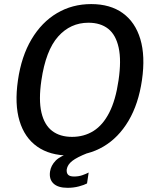

<svg xmlns="http://www.w3.org/2000/svg" viewBox="-20 -753 756 942"><path d="M311.5 168.5Q264.5 168.5 242.2 147.2Q220 126 225.5 88.5Q230 59 253 35.2Q276 11.5 334.5 -7L409.5 -2Q357.5 18.5 334.5 36.5Q311.5 54.5 307.5 77.5Q305.5 95 313.8 104Q322 113 343.5 113Q366 113 384.2 106.5Q402.5 100 415 93.5L407 147Q393.5 154.5 367.2 161.5Q341 168.5 311.5 168.5ZM319.5 10Q224.5 10 162.5 -33.8Q100.5 -77.5 75.8 -159.8Q51 -242 68 -359Q85 -477 134.8 -560.5Q184.5 -644 259.5 -688.5Q334.5 -733 427.5 -733Q520.5 -733 582 -688.8Q643.5 -644.5 668.5 -561.2Q693.5 -478 676.5 -360Q659.5 -243 610.5 -160.2Q561.5 -77.5 487.2 -33.8Q413 10 319.5 10ZM333.5 -81.5Q392.5 -81.5 438.8 -110.5Q485 -139.5 516.2 -200.8Q547.5 -262 561.5 -358.5Q576 -456.5 562.2 -519.2Q548.5 -582 510.8 -611.8Q473 -641.5 414 -641.5Q325.5 -641.5 265 -573.5Q204.5 -505.5 183 -358.5Q169 -262.5 183.2 -201.2Q197.5 -140 235.8 -110.8Q274 -81.5 333.5 -81.5Z"/></svg>

Font: Public Sans Thin Medium
Style: Italic
Weight: 500
Italic angle: -8°
Version: Version 2.001